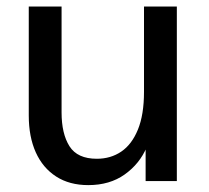

<svg xmlns="http://www.w3.org/2000/svg" viewBox="-20 -547 631 580"><path d="M246.6 12.2Q189.9 12.2 149.7 -13.7Q109.4 -39.6 88.1 -86.7Q66.9 -133.8 66.9 -198.2V-527.3H166V-207.5Q166 -143.1 189.9 -105.2Q213.9 -67.4 272.5 -67.4Q314.5 -67.4 346.4 -89.1Q378.4 -110.8 396.7 -155.8Q415 -200.7 415 -269.5V-527.3H514.2V0H419.9V-124L423.3 -102.5Q401.9 -52.2 356.7 -20Q311.5 12.2 246.6 12.2Z"/></svg>

Font: Schibsted Grotesk Medium
Style: Regular
Weight: 500
Designer: Bakken & Baeck AS, Henrik Kongsvoll
Foundry: Schibsted ASA
Version: Version 1.100;gftools[0.9.25]